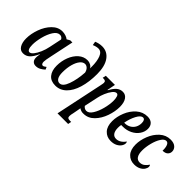

<svg xmlns="http://www.w3.org/2000/svg" viewBox="-37 -1492 2454 2454"><g transform="rotate(45 1190.5 -265.0)"><path d="M38 -153Q38 -237 71 -329.5Q104 -422 165 -484Q226 -546 304 -546Q335 -546 365 -536Q395 -526 412 -511L454 -535H493L426 -218Q407 -131 407 -103Q407 -81 414.5 -69Q422 -57 434 -57Q444 -57 454.5 -63Q465 -69 481 -81L496 -47Q468 -22 439 -6Q410 10 373 10Q340 10 320 -11Q300 -32 300 -70Q300 -93 303.5 -111.5Q307 -130 308 -134H304Q272 -62 234.5 -26Q197 10 144 10Q93 10 65.5 -35.5Q38 -81 38 -153ZM328 -288 364 -459Q357 -475 343 -484Q329 -493 312 -493Q265 -493 228.5 -436Q192 -379 171.5 -298Q151 -217 151 -154Q151 -105 162.5 -81.5Q174 -58 193 -58Q217 -58 244 -91.5Q271 -125 294 -178.5Q317 -232 328 -288Z M560 -183Q560 -267 589.5 -343Q619 -419 672 -465.5Q725 -512 792 -512Q822 -512 848.5 -497.5Q875 -483 886 -459L887 -492Q887 -590 862 -653Q837 -716 783 -716Q747 -716 701 -696L692 -747Q707 -755 737.5 -762.5Q768 -770 798 -770Q892 -770 947.5 -692.5Q1003 -615 1003 -473Q1003 -331 970 -221.5Q937 -112 874.5 -51Q812 10 727 10Q645 10 602.5 -41.5Q560 -93 560 -183ZM880 -377Q872 -414 850.5 -435Q829 -456 803 -456Q768 -456 738 -420.5Q708 -385 690 -321Q672 -257 672 -176Q672 -112 692 -80.5Q712 -49 745 -49Q801 -49 836.5 -148.5Q872 -248 880 -377Z M1133 -395Q1143 -442 1143 -454Q1143 -475 1132 -482.5Q1121 -490 1099 -490H1086L1096 -536H1261L1239 -424H1245Q1276 -483 1311.5 -514.5Q1347 -546 1396 -546Q1446 -546 1475.5 -502.5Q1505 -459 1505 -381Q1505 -298 1473.5 -207.5Q1442 -117 1381.5 -54.5Q1321 8 1239 9Q1218 11 1197 5Q1176 -1 1160 -13Q1159 -9 1157.5 4.5Q1156 18 1152 35L1140 98Q1131 131 1131 157Q1131 179 1142 186.5Q1153 194 1176 194H1200L1191 240H999ZM1392 -379Q1392 -422 1382.5 -450Q1373 -478 1351 -478Q1325 -478 1297.5 -443Q1270 -408 1248.5 -357Q1227 -306 1218 -261L1178 -75Q1186 -62 1202 -52Q1218 -42 1236 -42Q1280 -42 1315.5 -98.5Q1351 -155 1371.5 -235Q1392 -315 1392 -379Z M1563 -184Q1563 -263 1597 -348Q1631 -433 1695 -489.5Q1759 -546 1843 -546Q1897 -546 1927 -517Q1957 -488 1957 -437Q1957 -383 1924.5 -335Q1892 -287 1835 -258.5Q1778 -230 1710 -230H1680Q1675 -207 1675 -177Q1675 -120 1696.5 -89Q1718 -58 1759 -58Q1796 -58 1828 -79.5Q1860 -101 1879 -132Q1888 -126 1888 -107Q1888 -81 1870 -54Q1852 -27 1816 -8.5Q1780 10 1729 10Q1656 10 1609.5 -40Q1563 -90 1563 -184ZM1695 -278Q1738 -278 1773.5 -297.5Q1809 -317 1829 -352.5Q1849 -388 1849 -434Q1849 -464 1839 -480Q1829 -496 1811 -496Q1772 -496 1736.5 -428.5Q1701 -361 1686 -278Z M1986 -184Q1986 -263 2019.5 -348Q2053 -433 2115.5 -489.5Q2178 -546 2260 -546Q2319 -546 2350 -518.5Q2381 -491 2381 -451Q2381 -417 2357 -394.5Q2333 -372 2286 -372Q2288 -425 2274.5 -460Q2261 -495 2232 -495Q2198 -495 2167 -446.5Q2136 -398 2117.5 -326Q2099 -254 2099 -189Q2099 -125 2121 -91.5Q2143 -58 2185 -58Q2223 -58 2250 -78.5Q2277 -99 2299 -132Q2303 -129 2306 -121Q2309 -113 2309 -104Q2309 -79 2291.5 -52.5Q2274 -26 2238.5 -8Q2203 10 2153 10Q2079 10 2032.5 -40Q1986 -90 1986 -184Z"/></g></svg>

Font: Noto Serif CondSemiBold
Style: Italic
Weight: 600
Width: 3
Italic angle: -12°
Designer: Monotype Design Team
Foundry: Monotype Imaging Inc.
Version: Version 1.001